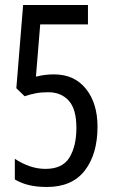

<svg xmlns="http://www.w3.org/2000/svg" viewBox="-20 -734 451 764"><path d="M167 10Q126 10 95 2.5Q64 -5 39 -20V-102Q68 -83 98.5 -72.5Q129 -62 161 -62Q229 -62 256.5 -107.5Q284 -153 284 -225Q284 -300 253.5 -333.5Q223 -367 172 -367Q144 -367 123 -363Q102 -359 78 -351L45 -383L72 -714H330V-637H140L123 -429Q143 -434 160 -436Q177 -438 195 -438Q276 -438 322 -380.5Q368 -323 368 -230Q368 -121 317.5 -55.5Q267 10 167 10Z"/></svg>

Font: Noto Sans Gurmukhi ExtraCondensed
Style: Regular
Weight: 400
Width: 2
Designer: Jelle Bosma - Monotype Design Team
Foundry: Monotype Imaging Inc.
Version: Version 2.004; ttfautohint (v1.8.4.7-5d5b)